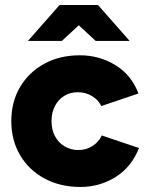

<svg xmlns="http://www.w3.org/2000/svg" viewBox="-20 -732 588 764"><path d="M300 12Q220 12 157.5 -21.5Q95 -55 60 -114.5Q25 -174 25 -250Q25 -327 60 -386Q95 -445 156.5 -478.5Q218 -512 298 -512Q375 -512 439 -473Q503 -434 531 -360L383 -310Q372 -334 346.5 -349.5Q321 -365 290 -365Q259 -365 235.5 -350.5Q212 -336 198.5 -310Q185 -284 185 -250Q185 -216 198.5 -190.5Q212 -165 236.5 -150Q261 -135 292 -135Q323 -135 348 -151Q373 -167 385 -193L533 -143Q504 -68 440.5 -28Q377 12 300 12ZM361 -569 218 -701V-712H370L496 -569ZM91 -569 217 -712H369V-701L226 -569Z"/></svg>

Font: Figtree Light ExtraBold
Style: Regular
Weight: 800
Version: Version 2.001;gftools[0.9.30]